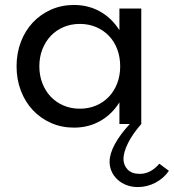

<svg xmlns="http://www.w3.org/2000/svg" viewBox="-20 -500 701 774"><path d="M46.8 -232.7Q46.8 -285.9 64.1 -331.1Q81.4 -376.4 112.3 -409.3Q143.2 -442.3 185.7 -461.1Q228.2 -480 278.2 -480Q336.4 -480 383.6 -453.4Q430.9 -426.8 461.4 -378.2V-465.5H549.5V0H461.4V-87.3Q430.9 -38.6 383.6 -12Q336.4 14.5 278.2 14.5Q228.2 14.5 185.7 -4.3Q143.2 -23.2 112.3 -56.1Q81.4 -89.1 64.1 -134.3Q46.8 -179.5 46.8 -232.7ZM138.6 -232.7Q138.6 -195.5 150.9 -164.1Q163.2 -132.7 184.8 -110Q206.4 -87.3 236.4 -74.5Q266.4 -61.8 301.8 -61.8Q337.3 -61.8 367.3 -74.5Q397.3 -87.3 418.9 -110Q440.5 -132.7 452.5 -164.1Q464.5 -195.5 464.5 -232.7Q464.5 -270.5 452.5 -301.8Q440.5 -333.2 418.9 -355.7Q397.3 -378.2 367.3 -390.9Q337.3 -403.6 301.8 -403.6Q266.4 -403.6 236.4 -390.9Q206.4 -378.2 184.8 -355.5Q163.2 -332.7 150.9 -301.4Q138.6 -270 138.6 -232.7ZM535.9 254.1Q510.9 254.1 490 246.1Q469.1 238.2 453.9 224.1Q438.6 210 430.2 191.6Q421.8 173.2 421.8 151.8Q421.8 120.5 442.7 81.6Q463.6 42.7 503.2 0H549.5Q532.7 19.1 519.3 38.2Q505.9 57.3 496.8 75.5Q487.7 93.6 482.7 110.2Q477.7 126.8 477.7 140.5Q477.7 165.5 494.3 183.2Q510.9 200.9 543.6 200.9Q587.3 200.9 622.3 160L660.9 188.6Q640 219.1 606.4 236.6Q572.7 254.1 535.9 254.1Z"/></svg>

Font: Spartan Med
Style: Regular
Weight: 500
Designer: Matt Bailey, Mirko Velimirovic
Foundry: Matt Bailey
Version: Version 1.005